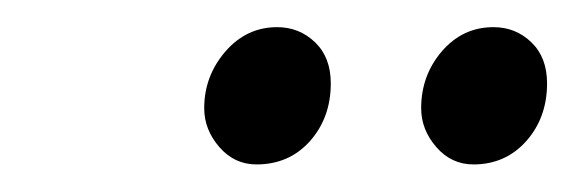

<svg xmlns="http://www.w3.org/2000/svg" viewBox="-20 -637 419 140"><path d="M128.9 -558.1Q128.9 -581.5 144.3 -599.4Q159.7 -617.2 182.1 -617.2Q198.2 -617.2 209.7 -606.2Q221.2 -595.2 221.2 -576.2Q221.2 -551.3 206.1 -534.2Q190.9 -517.1 167 -517.1Q150.9 -517.1 139.9 -529.8Q128.9 -542.5 128.9 -558.1ZM287.1 -558.1Q287.1 -582 302.2 -599.6Q317.4 -617.2 339.8 -617.2Q356 -617.2 367.4 -606.2Q378.9 -595.2 378.9 -576.2Q378.9 -551.3 363.8 -534.2Q348.6 -517.1 325.2 -517.1Q309.1 -517.1 298.1 -529.8Q287.1 -542.5 287.1 -558.1Z"/></svg>

Font: Dehuti
Style: Italic
Weight: 400
Version: Version 1.2